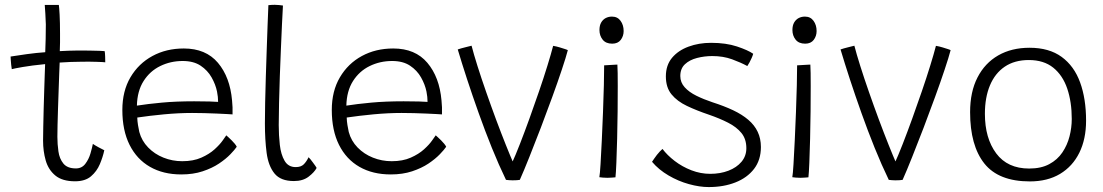

<svg xmlns="http://www.w3.org/2000/svg" viewBox="-20 -736 4586 798"><path d="M413.5 -111.5Q407.5 -83.5 395 -53.8Q382.5 -24 358.2 -3.2Q334 17.5 292 17.5Q239 17.5 210 -6.5Q181 -30.5 170 -69Q159 -107.5 159 -151.5Q159 -174 159.8 -209Q160.5 -244 161.5 -283.8Q162.5 -323.5 163.8 -361Q165 -398.5 166 -427.5Q167 -456.5 167.5 -469.5Q111.5 -464 74.2 -457.5Q37 -451 29 -448.5Q27.5 -456 26.5 -466.5Q25.5 -477 24.8 -486.8Q24 -496.5 24 -501Q51.5 -505.5 91.5 -511Q131.5 -516.5 168 -519Q169 -543.5 169.8 -574.5Q170.5 -605.5 170.5 -634.5Q170 -657.5 168.5 -678.8Q167 -700 166 -715.5H224.5Q226 -707 227.8 -674.8Q229.5 -642.5 229.5 -596.5Q229.5 -581.5 229.5 -559.5Q229.5 -537.5 228.5 -523.5Q243 -524.5 264.8 -525.2Q286.5 -526 300.5 -526Q325.5 -526 350.2 -525.8Q375 -525.5 393 -524.8Q411 -524 415 -523.5Q416.5 -517 417 -501Q417.5 -485 417.5 -477Q412.5 -478 382.2 -479Q352 -480 322 -479.5Q300 -479.5 274.2 -478.5Q248.5 -477.5 228 -476Q227.5 -461.5 226.2 -431.2Q225 -401 223.8 -363.2Q222.5 -325.5 221.2 -287.2Q220 -249 219.2 -217Q218.5 -185 218.5 -167.5Q218.5 -137 222.8 -106.8Q227 -76.5 243.5 -56.2Q260 -36 295.5 -36Q320 -36 334.5 -55Q349 -74 356 -98.2Q363 -122.5 366 -138Q368.5 -136 375.2 -132Q382 -128 390.2 -123.5Q398.5 -119 405.2 -115.8Q412 -112.5 413.5 -111.5Z M964 -126Q956 -114 937.5 -94.8Q919 -75.5 890.2 -56.2Q861.5 -37 822.2 -24Q783 -11 733.5 -11Q658.5 -11 603.5 -42.5Q548.5 -74 518.5 -134Q488.5 -194 488.5 -279Q488.5 -357.5 522.2 -414.8Q556 -472 613.5 -503.2Q671 -534.5 744 -534.5Q835.5 -534.5 885.8 -475Q936 -415.5 944.5 -318.5Q946 -304.5 946.5 -290Q947 -275.5 946.5 -260.5Q940.5 -261 923 -262Q905.5 -263 881 -264Q856.5 -265 829.5 -265.8Q802.5 -266.5 778.5 -266.5Q723 -266.5 662 -260.8Q601 -255 550.5 -247.5Q551 -231.5 553.5 -216.5Q556 -201.5 559 -187.5Q569 -150.5 595.8 -123Q622.5 -95.5 659.5 -80.8Q696.5 -66 737.5 -66Q783.5 -66 816.8 -80.8Q850 -95.5 872 -115.5Q894 -135.5 905.8 -152.5Q917.5 -169.5 920.5 -173.5Q923.5 -171 929.8 -165.2Q936 -159.5 943 -152.5Q950 -145.5 955.8 -138.5Q961.5 -131.5 964 -126ZM549 -297Q593.5 -304 652.8 -309.5Q712 -315 787 -315Q825.5 -315 851 -314.2Q876.5 -313.5 886.5 -312.5Q886.5 -333 882 -355.5Q876 -385 859.5 -414.2Q843 -443.5 813.8 -463Q784.5 -482.5 739.5 -482.5Q689 -482.5 646 -461.5Q603 -440.5 576.8 -399.2Q550.5 -358 549 -297Z M1296 -38Q1286.5 -20 1262.8 -1.8Q1239 16.5 1201.5 16.5Q1146.5 16.5 1121 -14.8Q1095.5 -46 1088.2 -100.5Q1081 -155 1081 -223Q1081 -259.5 1082 -309.5Q1083 -359.5 1084.8 -416Q1086.5 -472.5 1088.5 -528.2Q1090.5 -584 1092.2 -632.5Q1094 -681 1095.5 -714.5Q1110 -716 1122 -716Q1131 -716 1139.8 -715Q1148.5 -714 1156 -713Q1154 -682.5 1152 -635.2Q1150 -588 1147.5 -532.2Q1145 -476.5 1143 -418.5Q1141 -360.5 1139.8 -308Q1138.5 -255.5 1138.5 -216Q1138.5 -174 1143 -134Q1147.5 -94 1162.8 -67.8Q1178 -41.5 1209 -41.5Q1231 -41.5 1242.5 -53Q1254 -64.5 1262.5 -82.5Q1265.5 -80 1270.5 -73.8Q1275.5 -67.5 1281 -60Q1286.5 -52.5 1290.8 -46.5Q1295 -40.5 1296 -38Z M1834.5 -126Q1826.5 -114 1808 -94.8Q1789.5 -75.5 1760.8 -56.2Q1732 -37 1692.8 -24Q1653.5 -11 1604 -11Q1529 -11 1474 -42.5Q1419 -74 1389 -134Q1359 -194 1359 -279Q1359 -357.5 1392.8 -414.8Q1426.5 -472 1484 -503.2Q1541.5 -534.5 1614.5 -534.5Q1706 -534.5 1756.2 -475Q1806.5 -415.5 1815 -318.5Q1816.5 -304.5 1817 -290Q1817.5 -275.5 1817 -260.5Q1811 -261 1793.5 -262Q1776 -263 1751.5 -264Q1727 -265 1700 -265.8Q1673 -266.5 1649 -266.5Q1593.5 -266.5 1532.5 -260.8Q1471.5 -255 1421 -247.5Q1421.5 -231.5 1424 -216.5Q1426.5 -201.5 1429.5 -187.5Q1439.5 -150.5 1466.2 -123Q1493 -95.5 1530 -80.8Q1567 -66 1608 -66Q1654 -66 1687.2 -80.8Q1720.5 -95.5 1742.5 -115.5Q1764.5 -135.5 1776.2 -152.5Q1788 -169.5 1791 -173.5Q1794 -171 1800.2 -165.2Q1806.5 -159.5 1813.5 -152.5Q1820.5 -145.5 1826.2 -138.5Q1832 -131.5 1834.5 -126ZM1419.5 -297Q1464 -304 1523.2 -309.5Q1582.5 -315 1657.5 -315Q1696 -315 1721.5 -314.2Q1747 -313.5 1757 -312.5Q1757 -333 1752.5 -355.5Q1746.5 -385 1730 -414.2Q1713.5 -443.5 1684.2 -463Q1655 -482.5 1610 -482.5Q1559.5 -482.5 1516.5 -461.5Q1473.5 -440.5 1447.2 -399.2Q1421 -358 1419.5 -297Z M2279 -545.5Q2293.5 -543 2306.5 -539Q2319.5 -535 2328.8 -532Q2338 -529 2340 -527.5Q2332.5 -498.5 2315.2 -446.8Q2298 -395 2275.2 -332.5Q2252.5 -270 2227.8 -205.2Q2203 -140.5 2180.2 -83.5Q2157.5 -26.5 2140.5 11.5Q2131 13.5 2110 13.5Q2102.5 13.5 2095.2 12.8Q2088 12 2083 11.5Q2053 -50.5 2024.2 -121.8Q1995.5 -193 1969.5 -266Q1943.5 -339 1921.2 -407Q1899 -475 1882.5 -530.5Q1889 -533 1896.8 -535Q1904.5 -537 1912 -539Q1919.5 -541 1927 -542.8Q1934.5 -544.5 1940 -546Q1948.5 -512.5 1964.5 -461.8Q1980.5 -411 2000.8 -353Q2021 -295 2042.2 -238Q2063.5 -181 2082.5 -133.5Q2101.5 -86 2114 -57.5L2107 -56.5Q2122 -89 2141 -137.8Q2160 -186.5 2180.5 -243.2Q2201 -300 2220.5 -356.8Q2240 -413.5 2255.2 -463Q2270.5 -512.5 2279 -545.5Z M2538 1Q2531.5 1.5 2522.5 2.2Q2513.5 3 2505 3Q2494.5 3 2486 2.2Q2477.5 1.5 2471 0.5Q2473.5 -12.5 2476 -54Q2478.5 -95.5 2481.2 -152.2Q2484 -209 2486.2 -269.2Q2488.5 -329.5 2489.8 -381.8Q2491 -434 2491 -464.5Q2493.5 -464.5 2501 -465Q2508.5 -465.5 2517.5 -466Q2526.5 -466.5 2534.5 -467Q2542.5 -467.5 2546 -467.5Q2547 -455 2547.2 -431.8Q2547.5 -408.5 2547.5 -378.5Q2547.5 -331.5 2547 -273.8Q2546.5 -216 2545 -159.5Q2543.5 -103 2541.8 -59.8Q2540 -16.5 2538 1ZM2524.5 -554.5Q2498 -554.5 2484.8 -571.2Q2471.5 -588 2471.5 -611Q2471.5 -630 2478.5 -642.2Q2485.5 -654.5 2497.2 -660.8Q2509 -667 2523.5 -667Q2546.5 -667 2559.2 -649.5Q2572 -632 2572 -607Q2572 -586 2560 -570.2Q2548 -554.5 2524.5 -554.5Z M2925.5 41.5Q2887.5 41.5 2843.2 29.2Q2799 17 2758.5 -6.8Q2718 -30.5 2690 -63.5Q2694 -69 2699 -76.8Q2704 -84.5 2710.2 -92.2Q2716.5 -100 2722.5 -106.5Q2728.5 -113 2733.5 -117Q2753 -91 2784.2 -67Q2815.5 -43 2853.8 -28.2Q2892 -13.5 2932 -13.5Q2973.5 -13.5 3007.5 -26.5Q3041.5 -39.5 3061.8 -63.5Q3082 -87.5 3082 -120Q3082 -158 3061.8 -183Q3041.5 -208 3006.2 -226Q2971 -244 2926 -259.5Q2875.5 -276.5 2835 -295.8Q2794.5 -315 2771 -343.8Q2747.5 -372.5 2747.5 -418.5Q2747.5 -465 2773.2 -495.8Q2799 -526.5 2841.8 -542.2Q2884.5 -558 2935.5 -558Q2997.5 -558 3043.2 -542.8Q3089 -527.5 3110.5 -512.5Q3108.5 -505 3104.2 -495.2Q3100 -485.5 3095.2 -476.8Q3090.5 -468 3086 -461.5Q3059.5 -476 3022.8 -489.5Q2986 -503 2940.5 -503Q2907.5 -503 2876.8 -495Q2846 -487 2826.8 -469Q2807.5 -451 2807.5 -420Q2807.5 -393.5 2825.8 -373.2Q2844 -353 2874.5 -338Q2905 -323 2941 -311Q2989.5 -295.5 3027 -277.8Q3064.5 -260 3090.2 -238Q3116 -216 3129.2 -188Q3142.5 -160 3142.5 -125Q3142.5 -71 3114 -34Q3085.5 3 3036.5 22.2Q2987.5 41.5 2925.5 41.5Z M3340 1Q3333.5 1.5 3324.5 2.2Q3315.5 3 3307 3Q3296.5 3 3288 2.2Q3279.5 1.5 3273 0.5Q3275.5 -12.5 3278 -54Q3280.5 -95.5 3283.2 -152.2Q3286 -209 3288.2 -269.2Q3290.5 -329.5 3291.8 -381.8Q3293 -434 3293 -464.5Q3295.5 -464.5 3303 -465Q3310.5 -465.5 3319.5 -466Q3328.5 -466.5 3336.5 -467Q3344.5 -467.5 3348 -467.5Q3349 -455 3349.2 -431.8Q3349.5 -408.5 3349.5 -378.5Q3349.5 -331.5 3349 -273.8Q3348.5 -216 3347 -159.5Q3345.5 -103 3343.8 -59.8Q3342 -16.5 3340 1ZM3326.5 -554.5Q3300 -554.5 3286.8 -571.2Q3273.5 -588 3273.5 -611Q3273.5 -630 3280.5 -642.2Q3287.5 -654.5 3299.2 -660.8Q3311 -667 3325.5 -667Q3348.5 -667 3361.2 -649.5Q3374 -632 3374 -607Q3374 -586 3362 -570.2Q3350 -554.5 3326.5 -554.5Z M3870 -545.5Q3884.5 -543 3897.5 -539Q3910.5 -535 3919.8 -532Q3929 -529 3931 -527.5Q3923.5 -498.5 3906.2 -446.8Q3889 -395 3866.2 -332.5Q3843.5 -270 3818.8 -205.2Q3794 -140.5 3771.2 -83.5Q3748.5 -26.5 3731.5 11.5Q3722 13.5 3701 13.5Q3693.5 13.5 3686.2 12.8Q3679 12 3674 11.5Q3644 -50.5 3615.2 -121.8Q3586.5 -193 3560.5 -266Q3534.5 -339 3512.2 -407Q3490 -475 3473.5 -530.5Q3480 -533 3487.8 -535Q3495.5 -537 3503 -539Q3510.5 -541 3518 -542.8Q3525.5 -544.5 3531 -546Q3539.5 -512.5 3555.5 -461.8Q3571.5 -411 3591.8 -353Q3612 -295 3633.2 -238Q3654.5 -181 3673.5 -133.5Q3692.5 -86 3705 -57.5L3698 -56.5Q3713 -89 3732 -137.8Q3751 -186.5 3771.5 -243.2Q3792 -300 3811.5 -356.8Q3831 -413.5 3846.2 -463Q3861.5 -512.5 3870 -545.5Z M4260.5 18Q4130.5 18 4071.2 -56.5Q4012 -131 4012 -270Q4012 -354.5 4042.8 -414.2Q4073.5 -474 4129 -505.8Q4184.5 -537.5 4259 -537.5Q4340.5 -537.5 4392.5 -499.5Q4444.5 -461.5 4469.2 -393.5Q4494 -325.5 4494 -234.5Q4494 -158 4466 -101.2Q4438 -44.5 4385.8 -13.2Q4333.5 18 4260.5 18ZM4257.5 -35.5Q4307 -35.5 4341 -53.8Q4375 -72 4395.5 -102.5Q4416 -133 4425.2 -169.2Q4434.5 -205.5 4434.5 -241.5Q4434.5 -312 4415.8 -367.5Q4397 -423 4357.5 -454.8Q4318 -486.5 4256 -486.5Q4197 -486.5 4156.2 -459Q4115.5 -431.5 4094.5 -381.2Q4073.5 -331 4073.5 -263Q4073.5 -161.5 4120.5 -98.5Q4167.5 -35.5 4257.5 -35.5Z"/></svg>

Font: Grandstander Thin ExtraLight
Style: Regular
Weight: 250
Version: Version 1.200